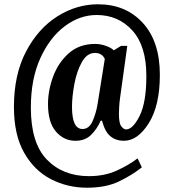

<svg xmlns="http://www.w3.org/2000/svg" viewBox="-20 -734 799 896"><path d="M386 142Q474 142 534.5 113Q595 84 642 47L622 5Q582 36 525 62Q468 88 395 88Q274 88 199 11Q124 -66 124 -232Q124 -365 168 -462Q212 -559 282 -611.5Q352 -664 431 -664Q532 -664 597.5 -592Q663 -520 663 -380Q663 -256 631.5 -193Q600 -130 568 -130Q558 -130 546.5 -144Q535 -158 535 -202Q535 -211 536 -232Q537 -253 540 -275L574 -520H545L511 -499Q501 -510 475.5 -519.5Q450 -529 424 -529Q350 -529 301 -485.5Q252 -442 228 -377Q204 -312 204 -248Q204 -163 241 -120Q278 -77 332 -77Q377 -77 405 -104.5Q433 -132 450 -171H456Q470 -118 496 -97.5Q522 -77 558 -77Q623 -77 674.5 -159.5Q726 -242 726 -385Q726 -540 646.5 -627Q567 -714 437 -714Q337 -714 247.5 -657.5Q158 -601 101.5 -493.5Q45 -386 45 -235Q45 -105 92.5 -21.5Q140 62 217.5 102Q295 142 386 142ZM365 -132Q316 -132 316 -235Q316 -282 327 -341.5Q338 -401 362 -444Q386 -487 423 -487Q456 -487 469 -459L435 -246Q428 -205 412 -168.5Q396 -132 365 -132Z"/></svg>

Font: Noto Serif ExtraCondensed Extra
Style: Regular
Weight: 800
Width: 3
Designer: Monotype Design Team
Foundry: Monotype Imaging Inc.
Version: Version 1.002